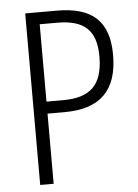

<svg xmlns="http://www.w3.org/2000/svg" viewBox="-52 -755 574 796"><g transform="rotate(-5 235.0 -357.0)"><path d="M215 -714H83V0H139V-292H210C361 -292 431 -366 431 -511C431 -652 361 -714 215 -714ZM212 -664C322 -664 374 -620 374 -510C374 -388 319 -342 208 -342H139V-664Z"/></g></svg>

Font: Noto Sans Thai Cond Light
Style: Regular
Weight: 300
Width: 3
Designer: Monotype Design Team
Foundry: Monotype Imaging Inc.
Version: Version 2.002